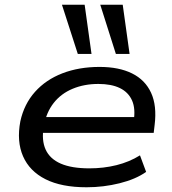

<svg xmlns="http://www.w3.org/2000/svg" viewBox="-20 -783 726 812"><path d="M346 9Q240 9 172.5 -25Q105 -59 77.5 -122Q50 -185 66 -270Q82 -343 128 -394.5Q174 -446 244 -473Q314 -500 401 -500Q483 -500 538.5 -472.5Q594 -445 619 -390.5Q644 -336 634 -255L630 -221H139L148 -288H571L545 -269Q554 -323 538.5 -358Q523 -393 487 -410.5Q451 -428 396 -428Q336 -428 287 -407.5Q238 -387 207 -347.5Q176 -308 166 -252L165 -248Q155 -190 173 -150.5Q191 -111 237 -91Q283 -71 358 -71Q418 -71 472.5 -84.5Q527 -98 572 -126L598 -56Q554 -25 486 -8Q418 9 346 9ZM470 -555 404 -763H499L528 -555ZM309 -555 242 -763H338L367 -555Z"/></svg>

Font: Nunito Sans 10pt Expanded Medium
Style: Italic
Weight: 500
Width: 7
Italic angle: -9°
Designer: Vernon Adams
Foundry: Vernon Adams
Version: Version 3.101;gftools[0.9.27]